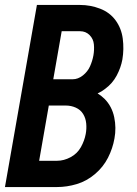

<svg xmlns="http://www.w3.org/2000/svg" viewBox="-34 -755 554 775"><path d="M-14 0 115 -735H289Q331 -735 370 -720Q409 -705 432.5 -673Q456 -641 461.5 -599Q467 -557 460 -515Q454 -482 437 -450Q420 -418 390 -396Q376 -385 360 -378Q376 -368 389 -355Q418 -325 427 -282Q436 -239 428 -196Q421 -156 402 -118.5Q383 -81 349.5 -52.5Q316 -24 276 -12Q236 0 196 0ZM124 -106H196Q224 -106 251 -120.5Q278 -135 292.5 -161Q307 -187 312 -214Q316 -235 314 -256.5Q312 -278 301.5 -295Q291 -312 272 -320.5Q253 -329 232 -329H163ZM181 -435H259Q281 -435 300.5 -450.5Q320 -466 329.5 -487.5Q339 -509 343 -531Q347 -553 345 -575.5Q343 -598 327.5 -613.5Q312 -629 289 -629H215Z"/></svg>

Font: Iosevka SS08
Style: Bold Italic
Weight: 700
Italic angle: -10°
Monospace: yes
Designer: Belleve Invis
Foundry: Belleve Invis
Version: 2.1.0; ttfautohint (v1.8.2)